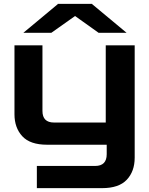

<svg xmlns="http://www.w3.org/2000/svg" viewBox="-20 -750 773 995"><path d="M171 225V110H473Q533 110 533 49V0H224Q136 0 95.5 -44Q55 -88 55 -158V-515H200V-175Q200 -115 260 -115H528V-515H678V67Q678 138 637 181.5Q596 225 509 225ZM101 -580 280 -729 279 -730H458L457 -729L636 -580H491L369 -667L246 -580Z"/></svg>

Font: Zen Dots
Style: Regular
Weight: 400
Designer: Yoshimichi Ohira
Foundry: A-1 Corp ZenFonts
Version: Version 1.000; ttfautohint (v1.8.3)